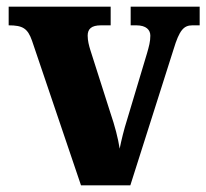

<svg xmlns="http://www.w3.org/2000/svg" viewBox="-20 -556 619 576"><path d="M76 -434 223 0H371L501 -409C518 -465 531 -480 557 -480H579V-536H372V-480H389C419 -480 431 -466 431 -449C431 -431 427 -417 421 -396L361 -196C352 -168 344 -135 339 -110C334 -142 325 -177 311 -218L251 -406C247 -419 243 -434 243 -449C243 -469 254 -480 283 -480H312V-536H6V-480C48 -480 63 -471 76 -434Z"/></svg>

Font: Noto Serif Georgian SemiCondensed ExtraBold
Style: Regular
Weight: 800
Width: 4
Designer: Monotype Design Team, Akaki Razmadze
Foundry: Google LLC
Version: Version 2.003